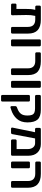

<svg xmlns="http://www.w3.org/2000/svg" viewBox="1418 -2030 802 3679"><g transform="rotate(90 1819.5 -190.0)"><path d="M557 -510.5C513 -550.8 446.7 -571 358 -571H111C104.3 -571 98.7 -568.8 94 -564.5C89.3 -560.2 87 -554.3 87 -547V-488C87 -481.3 89.3 -475.7 94 -471C98.7 -466.3 104.3 -464 111 -464H168C160.7 -434 155.8 -405.8 153.5 -379.5C151.2 -353.2 150.3 -323 151 -289V-103L72 -104C65.3 -104 59.7 -101.8 55 -97.5C50.3 -93.2 48 -87.3 48 -80V-25C48 -18.3 50.3 -12.7 55 -8C59.7 -3.3 65.3 -1 72 -1L248 0C255.3 0 261.2 -2.3 265.5 -7C269.8 -11.7 272 -17.3 272 -24L267 -292C266.3 -324.7 267.3 -354 270 -380C272.7 -406 277.3 -434 284 -464H352C447.3 -464 495 -416.7 495 -322V-24C495 -17.3 497.3 -11.7 502 -7C506.7 -2.3 512.3 0 519 0H599C606.3 0 612.2 -2.3 616.5 -7C620.8 -11.7 623 -17.3 623 -24V-327C623 -409 601 -470.2 557 -510.5Z M741 -7C745.7 -2.3 751.3 0 758 0H843C849.7 0 855.3 -2.3 860 -7C864.7 -11.7 867 -17.3 867 -24V-547C867 -553.7 864.7 -559.3 860 -564C855.3 -568.7 849.7 -571 843 -571H758C751.3 -571 745.7 -568.8 741 -564.5C736.3 -560.2 734 -554.3 734 -547V-24C734 -17.3 736.3 -11.7 741 -7Z M1296 -7C1300.7 -2.3 1306.3 0 1313 0H1394C1400.7 0 1406.3 -2.3 1411 -7C1415.7 -11.7 1418 -17.3 1418 -24V-327C1418 -411 1396 -472.7 1352 -512C1308 -551.3 1241.3 -571 1152 -571H1006C999.3 -571 993.7 -568.8 989 -564.5C984.3 -560.2 982 -554.3 982 -547V-488C982 -481.3 984.3 -475.7 989 -471C993.7 -466.3 999.3 -464 1006 -464H1147C1241.7 -464 1289 -416.7 1289 -322V-24C1289 -17.3 1291.3 -11.7 1296 -7Z M1536 -7C1540.7 -2.3 1546.3 0 1553 0H1638C1644.7 0 1650.3 -2.3 1655 -7C1659.7 -11.7 1662 -17.3 1662 -24V-547C1662 -553.7 1659.7 -559.3 1655 -564C1650.3 -568.7 1644.7 -571 1638 -571H1553C1546.3 -571 1540.7 -568.8 1536 -564.5C1531.3 -560.2 1529 -554.3 1529 -547V-24C1529 -17.3 1531.3 -11.7 1536 -7Z M2021 7C2026.3 11.7 2032.3 13 2039 11L2080 -2C2151.3 -23.3 2210 -59.7 2256 -111C2302 -162.3 2325 -230.3 2325 -315C2325 -404.3 2306.3 -469.3 2269 -510C2231.7 -550.7 2168.7 -571 2080 -571H1823C1816.3 -571 1810.7 -568.8 1806 -564.5C1801.3 -560.2 1799 -554.7 1799 -548V-484C1799 -477.3 1801.3 -471.7 1806 -467C1810.7 -462.3 1816.3 -460 1823 -460H2057C2091.7 -460 2118.8 -455.3 2138.5 -446C2158.2 -436.7 2172.2 -421.5 2180.5 -400.5C2188.8 -379.5 2193 -350.7 2193 -314C2193 -260.7 2182.5 -220 2161.5 -192C2140.5 -164 2110.7 -142.3 2072 -127L2037 -113C2029.7 -110.3 2023.8 -106.3 2019.5 -101C2015.2 -95.7 2013 -90 2013 -84V-11C2013 -3.7 2015.7 2.3 2021 7ZM1806 184.5C1810.7 188.8 1816.3 191 1823 191H1901C1908.3 191 1914.2 188.8 1918.5 184.5C1922.8 180.2 1925 174.3 1925 167V-338C1925 -345.3 1922.8 -351.2 1918.5 -355.5C1914.2 -359.8 1908.3 -362 1901 -362H1823C1816.3 -362 1810.7 -359.8 1806 -355.5C1801.3 -351.2 1799 -345.3 1799 -338V167C1799 174.3 1801.3 180.2 1806 184.5Z M2902 -507.5C2860.7 -549.8 2806.7 -571 2740 -571H2454C2447.3 -571 2441.7 -568.8 2437 -564.5C2432.3 -560.2 2430 -554.3 2430 -547V-484C2430 -477.3 2432.3 -471.7 2437 -467C2441.7 -462.3 2447.3 -460 2454 -460H2513L2424 -25C2422.7 -18.3 2424.2 -12.5 2428.5 -7.5C2432.8 -2.5 2438.7 0 2446 0H2524C2530.7 0 2536.5 -2.5 2541.5 -7.5C2546.5 -12.5 2549.3 -18.3 2550 -25L2632 -461H2723C2755.7 -461 2782.7 -448.2 2804 -422.5C2825.3 -396.8 2836 -362.7 2836 -320V-107H2675C2668.3 -107 2662.7 -104.8 2658 -100.5C2653.3 -96.2 2651 -90.3 2651 -83V-24C2651 -17.3 2653.3 -11.7 2658 -7C2662.7 -2.3 2668.3 0 2675 0H2940C2947.3 0 2953.2 -2.3 2957.5 -7C2961.8 -11.7 2964 -17.3 2964 -24V-327C2964 -405 2943.3 -465.2 2902 -507.5Z M3455 -7C3459.7 -2.3 3465.3 0 3472 0H3553C3560.3 0 3566.2 -2.3 3570.5 -7C3574.8 -11.7 3577 -17.3 3577 -24V-323C3577 -488.3 3488.3 -571 3311 -571H3099C3092.3 -571 3086.7 -568.8 3082 -564.5C3077.3 -560.2 3075 -554.3 3075 -547V-488C3075 -481.3 3077.3 -475.7 3082 -471C3086.7 -466.3 3092.3 -464 3099 -464H3306C3400.7 -464 3448 -416.7 3448 -322V-24C3448 -17.3 3450.3 -11.7 3455 -7ZM3082 -7C3086.7 -2.3 3092.3 0 3099 0H3179C3186.3 0 3192.3 -2.3 3197 -7C3201.7 -11.7 3204 -17.3 3204 -24V-338C3204 -344.7 3201.7 -350.3 3197 -355C3192.3 -359.7 3186.3 -362 3179 -362H3099C3092.3 -362 3086.7 -359.8 3082 -355.5C3077.3 -351.2 3075 -345.3 3075 -338V-24C3075 -17.3 3077.3 -11.7 3082 -7Z"/></g></svg>

Font: Rubik
Style: Regular
Weight: 500
Designer: Hubert & Fischer
Foundry: Hubert & Fischer
Version: Version 1.100